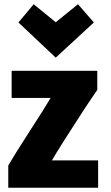

<svg xmlns="http://www.w3.org/2000/svg" viewBox="-20 -875 526 906"><path d="M443 11H19V-94Q47 -143 120.5 -256.5Q194 -370 219 -413H35V-541H439V-451L383 -368Q261 -181 225 -118H443ZM139 -855 243 -770 348 -855 423 -769 243 -603 67 -769Z"/></svg>

Font: Repo
Style: ExtraBold
Weight: 800
Designer: Stefan Peev
Foundry: Context Ltd
Version: Version 001.000